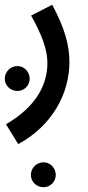

<svg xmlns="http://www.w3.org/2000/svg" viewBox="-56 -372 367 802"><path d="M20 230C161 154 234 20 234 -113C234 -183 214 -256 162 -352L74 -307C119 -226 142 -165 142 -109C142 -16 93 75 -31 147ZM17 8C45 8 68 -15 68 -43C68 -72 45 -96 17 -96C-13 -96 -36 -72 -36 -43C-36 -15 -13 8 17 8ZM126 410C154 410 177 387 177 359C177 330 154 306 126 306C96 306 73 330 73 359C73 387 96 410 126 410Z"/></svg>

Font: Noto Sans Arabic ExtCond Med
Style: Regular
Weight: 500
Width: 2
Designer: Monotype Design Team, Nadine Chahine, Nizar Qandah and Khaled Hosny
Foundry: Monotype Imaging Inc.
Version: Version 2.012